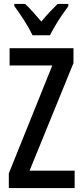

<svg xmlns="http://www.w3.org/2000/svg" viewBox="-20 -960 421 980"><path d="M361 0H25V-75L247 -626H29V-714H355V-638L131 -89H361ZM146 -780Q131 -812 104.5 -854Q78 -896 53 -929V-940H108Q126 -924 147.5 -899.5Q169 -875 191 -850Q215 -879 232.5 -897.5Q250 -916 274 -940H329V-929Q314 -909 296 -882.5Q278 -856 262 -829Q246 -802 235 -780Z"/></svg>

Font: Noto Sans Lao UI ExtCond Med
Style: Regular
Weight: 500
Width: 2
Designer: Monotype Design Team
Foundry: Monotype Imaging Inc.
Version: Version 2.000; ttfautohint (v1.8.4.7-5d5b)